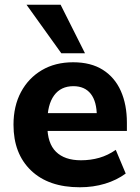

<svg xmlns="http://www.w3.org/2000/svg" viewBox="-20 -780 590 811"><path d="M317 11Q185 11 111 -60Q37 -131 37 -253Q37 -332 68.5 -391Q100 -450 156.5 -483.5Q213 -517 289 -517Q364 -517 414.5 -485Q465 -453 490.5 -395.5Q516 -338 516 -262V-227H161V-302H406L389 -288Q389 -351 363.5 -383.5Q338 -416 290 -416Q237 -416 208.5 -377Q180 -338 180 -265V-249Q180 -175 216.5 -139Q253 -103 322 -103Q363 -103 399.5 -113.5Q436 -124 469 -147L511 -47Q473 -19 423.5 -4Q374 11 317 11ZM239 -555 92 -760H236L339 -555Z"/></svg>

Font: Mulish ExtraLight ExtraBold
Style: Regular
Weight: 800
Version: Version 3.603